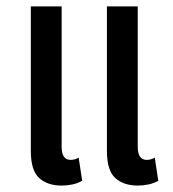

<svg xmlns="http://www.w3.org/2000/svg" viewBox="-20 -568 538 598"><path d="M172 10Q128 10 102 -13.5Q76 -37 76 -98V-548H172V-111Q172 -70 200 -70Q213 -70 225 -77L236 -5Q222 3 205.5 6.5Q189 10 172 10ZM409 10Q365 10 339 -13.5Q313 -37 313 -98V-548H409V-111Q409 -70 437 -70Q450 -70 462 -77L473 -5Q459 3 442.5 6.5Q426 10 409 10Z"/></svg>

Font: Noto Sans Thai ExtCond Med
Style: Regular
Weight: 500
Width: 2
Designer: Monotype Design Team
Foundry: Monotype Imaging Inc.
Version: Version 2.002; ttfautohint (v1.8.4.7-5d5b)